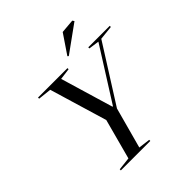

<svg xmlns="http://www.w3.org/2000/svg" viewBox="-233 -1057 1221 1221"><g transform="rotate(-45 377.5 -446.0)"><path d="M155 0H420V-10L341 -20L416 -296L659 -680L755 -690V-700H562V-690L633 -680L408 -324H404L298 -680L375 -690V-700H110V-690L200 -680L316 -292L243 -20L155 -10ZM435 -748 618 -880 610 -892 516 -884 428 -754Z"/></g></svg>

Font: Mazius Display Extra italic
Style: Regular
Weight: 400
Italic angle: -17°
Designer: Alberto Casagrande & Collletttivo
Foundry: Collletttivo
Version: Version 2.000;Glyphs 3.2 (3217)